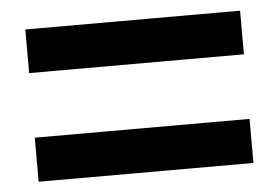

<svg xmlns="http://www.w3.org/2000/svg" viewBox="-36 -603 663 456"><g transform="rotate(-5 295.0 -374.5)"><path d="M39 -452V-556H551V-452ZM39 -193V-298H551V-193Z"/></g></svg>

Font: Noto Sans SC
Style: Bold
Weight: 700
Designer: Ryoko NISHIZUKA  (kana, bopomofo & ideographs); Paul D. Hunt (Latin, Greek & Cyrillic); Sandoll Communications , Soo-you
Foundry: Adobe
Version: Version 2.004-H2;hotconv 1.0.118;makeotfexe 2.5.65603